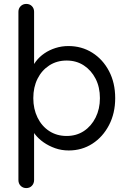

<svg xmlns="http://www.w3.org/2000/svg" viewBox="-20 -760 654 980"><path d="M329 -525Q397 -525 451 -491Q505 -457 536.5 -397Q568 -337 568 -259Q568 -182 536.5 -121.5Q505 -61 451.5 -26.5Q398 8 331 8Q294 8 261.5 -3.5Q229 -15 202.5 -33.5Q176 -52 158 -75.5Q140 -99 132 -122L154 -136V159Q154 176 143 188Q132 200 114 200Q97 200 85.5 188.5Q74 177 74 159V-700Q74 -717 85.5 -728.5Q97 -740 114 -740Q132 -740 143 -728.5Q154 -717 154 -700V-391L139 -399Q146 -424 163.5 -447Q181 -470 206.5 -487.5Q232 -505 263.5 -515Q295 -525 329 -525ZM320 -451Q270 -451 231.5 -426Q193 -401 171.5 -358Q150 -315 150 -259Q150 -204 171.5 -160Q193 -116 231.5 -91Q270 -66 320 -66Q370 -66 408 -91Q446 -116 468 -160Q490 -204 490 -259Q490 -315 468 -358Q446 -401 408 -426Q370 -451 320 -451Z"/></svg>

Font: Quicksand Light Medium
Style: Regular
Weight: 500
Version: Version 3.006